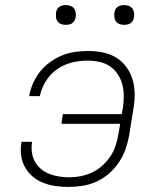

<svg xmlns="http://www.w3.org/2000/svg" viewBox="-20 -729 640 757"><path d="M250 8Q224 8 199 4.5Q174 1 151 -8Q128 -17 109.5 -32.5Q91 -48 79 -69Q67 -90 63.5 -115Q60 -140 64 -166L65 -170H107L106 -167Q103 -147 106 -127Q109 -107 118.5 -90.5Q128 -74 142.5 -62Q157 -50 175.5 -43Q194 -36 213.5 -33Q233 -30 254 -30Q276 -30 299 -34.5Q322 -39 344 -49.5Q366 -60 384 -76.5Q402 -93 415.5 -113Q429 -133 436 -155.5Q443 -178 447 -201L454 -241H222L228 -279H460L464 -301Q468 -325 468 -349Q468 -373 462.5 -395Q457 -417 444.5 -436Q432 -455 413.5 -467.5Q395 -480 372 -485Q349 -490 325 -490Q295 -490 263.5 -482.5Q232 -475 205 -456Q178 -437 160.5 -408.5Q143 -380 137 -350H95Q99 -375 110 -400Q121 -425 138 -446.5Q155 -468 178 -484.5Q201 -501 226 -511Q251 -521 276.5 -524.5Q302 -528 328 -528Q358 -528 387 -522Q416 -516 439.5 -501Q463 -486 479.5 -463Q496 -440 503.5 -412.5Q511 -385 511 -355Q511 -325 505 -294L489 -194Q484 -167 474.5 -140Q465 -113 448.5 -88.5Q432 -64 409.5 -44.5Q387 -25 360.5 -13Q334 -1 305.5 3.5Q277 8 250 8ZM470 -631Q460 -631 451.5 -634Q443 -637 437.5 -644Q432 -651 431 -660.5Q430 -670 431 -680Q432 -686 435 -692Q438 -698 444 -702Q450 -706 456.5 -707.5Q463 -709 469 -709Q479 -709 487.5 -706Q496 -703 501.5 -696Q507 -689 508.5 -679.5Q510 -670 508 -660Q507 -654 504 -648Q501 -642 495.5 -638Q490 -634 483 -632.5Q476 -631 470 -631ZM240 -631Q230 -631 221.5 -634Q213 -637 207.5 -644Q202 -651 201 -660.5Q200 -670 201 -680Q202 -686 205 -692Q208 -698 214 -702Q220 -706 226.5 -707.5Q233 -709 239 -709Q249 -709 257.5 -706Q266 -703 271.5 -696Q277 -689 278.5 -679.5Q280 -670 278 -660Q277 -654 274 -648Q271 -642 265.5 -638Q260 -634 253 -632.5Q246 -631 240 -631Z"/></svg>

Font: Iosevka Extralight Extended
Style: Italic
Weight: 200
Width: 7
Italic angle: -9°
Monospace: yes
Designer: Belleve Invis
Foundry: Belleve Invis
Version: Version 32.5.0; ttfautohint (v1.8.4)